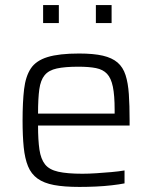

<svg xmlns="http://www.w3.org/2000/svg" viewBox="-20 -729 600 757"><path d="M293 8Q233 8 193 0.5Q153 -7 128 -25Q103 -43 90.5 -73.5Q78 -104 73.5 -148.5Q69 -193 69 -254Q69 -327 75 -377.5Q81 -428 101.5 -459Q122 -490 167.5 -504Q213 -518 292 -518Q349 -518 385.5 -509.5Q422 -501 443.5 -482.5Q465 -464 475 -433Q485 -402 488 -358Q491 -314 491 -255V-234H130Q130 -176 135.5 -139Q141 -102 157.5 -81Q174 -60 209.5 -52Q245 -44 305 -44Q330 -44 360 -46Q390 -48 419 -50.5Q448 -53 471 -57V-6Q451 -2 421 1.5Q391 5 358 6.5Q325 8 293 8ZM432 -263V-296Q432 -353 425 -387Q418 -421 402 -438Q386 -455 358.5 -460.5Q331 -466 289 -466Q236 -466 204 -459Q172 -452 156 -432.5Q140 -413 135 -377Q130 -341 130 -281H451ZM150 -638V-709H212V-638ZM358 -638V-709H420V-638Z"/></svg>

Font: Saira Thin Light
Style: Regular
Weight: 300
Version: Version 1.101